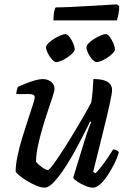

<svg xmlns="http://www.w3.org/2000/svg" viewBox="-20 -864 595 884"><path d="M185 0Q170 0 148 -9Q126 -18 104.5 -31Q83 -44 68.5 -56.5Q54 -69 52 -75Q52 -104 60.5 -145Q69 -186 82.5 -230Q96 -274 109 -313.5Q122 -353 131 -380.5Q140 -408 140 -415Q140 -425 132.5 -428Q125 -431 113 -431H55Q55 -441 58 -450.5Q61 -460 62 -464Q77 -471 98.5 -479.5Q120 -488 141 -494Q162 -500 176 -500Q199 -500 215 -487.5Q231 -475 231 -455Q231 -446 222.5 -419.5Q214 -393 201 -355Q188 -317 175.5 -274.5Q163 -232 154.5 -191.5Q146 -151 146 -119Q156 -106 174 -93.5Q192 -81 201 -81Q206 -81 223.5 -104.5Q241 -128 265.5 -165.5Q290 -203 316 -246Q342 -289 364.5 -328Q387 -367 400 -392Q404 -415 406.5 -445.5Q409 -476 410 -500Q439 -500 458 -494.5Q477 -489 486.5 -477.5Q496 -466 496 -449Q496 -435 485 -385Q474 -335 454.5 -256Q435 -177 409 -73L420 -66Q431 -77 446.5 -97Q462 -117 477 -139Q492 -161 501 -176Q510 -176 517.5 -172Q525 -168 527 -163Q522 -142 508.5 -114.5Q495 -87 478 -60.5Q461 -34 442.5 -17Q424 0 408 0Q393 0 372.5 -8.5Q352 -17 336 -28Q320 -39 317 -46L372 -225Q380 -251 388 -272.5Q396 -294 400 -301L395 -304Q378 -270 357 -229Q336 -188 313 -147.5Q290 -107 266.5 -73.5Q243 -40 222.5 -20Q202 0 185 0ZM239 -578Q231 -578 219.5 -590.5Q208 -603 200 -619Q192 -635 192 -646Q192 -655 203 -665.5Q214 -676 229 -685.5Q244 -695 259 -701Q274 -707 281 -707Q290 -707 300 -694Q310 -681 317 -664.5Q324 -648 324 -637Q324 -629 314 -619Q304 -609 290 -599.5Q276 -590 262 -584Q248 -578 239 -578ZM425 -578Q417 -578 405.5 -590Q394 -602 386 -618.5Q378 -635 378 -646Q378 -655 388.5 -665.5Q399 -676 414.5 -685.5Q430 -695 444.5 -701Q459 -707 466 -707Q476 -707 485.5 -694Q495 -681 502 -664.5Q509 -648 509 -637Q509 -629 499.5 -619Q490 -609 476 -599.5Q462 -590 448 -584Q434 -578 425 -578ZM226 -770Q226 -795 229.5 -810.5Q233 -826 237 -830Q267 -830 307.5 -832Q348 -834 390 -836.5Q432 -839 466.5 -841Q501 -843 519 -844L529 -835Q529 -816 525 -797Q521 -778 518 -770Z"/></svg>

Font: Texturina Medium 12pt Medium
Style: Italic
Weight: 500
Italic angle: -11°
Version: Version 1.002